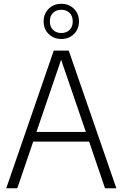

<svg xmlns="http://www.w3.org/2000/svg" viewBox="-20 -1012 658 1032"><path d="M13.5 0 269 -740H349.5L605.5 0H544.5L459 -251H158.5L73 0ZM176 -303H441.5L308.5 -691ZM309.5 -802.5Q268.5 -802.5 241.5 -829.2Q214.5 -856 214.5 -897Q214.5 -938 241.5 -964.8Q268.5 -991.5 309.5 -991.5Q350.5 -991.5 377.5 -964.8Q404.5 -938 404.5 -897Q404.5 -856 377.5 -829.2Q350.5 -802.5 309.5 -802.5ZM309.5 -834.5Q336.5 -834.5 353.8 -851.2Q371 -868 371 -897Q371 -926 353.8 -942.8Q336.5 -959.5 309.5 -959.5Q282.5 -959.5 265.2 -942.8Q248 -926 248 -897Q248 -868 265.2 -851.2Q282.5 -834.5 309.5 -834.5Z"/></svg>

Font: Encode Sans SemiCondensed SemiCondensed Light
Style: Regular
Weight: 300
Width: 4
Designer: Multiple Designers
Foundry: Impallari Type
Version: Version 3.000; ttfautohint (v1.8.3) -l 8 -r 50 -G 200 -x 14 